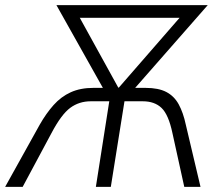

<svg xmlns="http://www.w3.org/2000/svg" viewBox="-41 -725 857 745"><path d="M-21 0 113 -241Q138 -285 167 -317.5Q196 -350 233.5 -367Q271 -384 321 -384H379L370 -363L178 -705H765L465 -363L464 -384H524Q574 -384 604.5 -368Q635 -352 652.5 -320Q670 -288 680 -241L737 0H674L628 -209Q613 -280 586 -306Q559 -332 513 -332H442L389 0H331L383 -332H311Q266 -332 231.5 -306.5Q197 -281 159 -209L47 0ZM418 -385H420L682 -686V-656H242L252 -686Z"/></svg>

Font: Nunito Sans 10pt Condensed Light
Style: Italic
Weight: 300
Width: 3
Italic angle: -9°
Designer: Vernon Adams
Foundry: Vernon Adams
Version: Version 3.101;gftools[0.9.27]